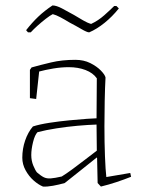

<svg xmlns="http://www.w3.org/2000/svg" viewBox="-20 -679 519 706"><path d="M218 -6Q197 0 175 4Q153 8 138 7Q121 0 103.5 -15.5Q86 -31 74 -53Q62 -75 62 -99Q62 -132 72.5 -162.5Q83 -193 101 -214Q126 -222 162 -227.5Q198 -233 234.5 -236.5Q271 -240 298.5 -242Q326 -244 335 -244L336 -391Q322 -411 294.5 -421.5Q267 -432 233 -432Q205 -432 175.5 -427Q146 -422 124 -416L113 -315L90 -318V-422L96 -431Q128 -440 168 -449.5Q208 -459 257 -459Q288 -459 312 -447Q336 -435 351 -419.5Q366 -404 368 -394Q366 -357 365 -308Q364 -259 364 -215Q364 -155 366 -104Q368 -53 371 -28L459 -43L462 -29Q437 -19 408.5 -9.5Q380 0 351 7L339 -6L337 -98L336 -100Q305 -75 271.5 -48.5Q238 -22 218 -6ZM116 -45Q131 -32 141.5 -27Q152 -22 166.5 -23Q181 -24 207 -30Q222 -39 246.5 -57Q271 -75 295.5 -94Q320 -113 336 -125L335 -221Q303 -220 264.5 -216.5Q226 -213 187.5 -207Q149 -201 118 -193Q108 -183 101.5 -156.5Q95 -130 95 -109Q95 -88 102.5 -70Q110 -52 116 -45ZM83 -560 76 -568Q98 -596 120.5 -617.5Q143 -639 173 -659Q187 -659 208 -648Q229 -637 252 -624Q269 -614 285 -604.5Q301 -595 315 -591Q341 -603 363.5 -623Q386 -643 400 -657H408L417 -648Q393 -618 364.5 -595Q336 -572 308 -560Q300 -560 279.5 -572Q259 -584 236 -596Q218 -607 202 -615.5Q186 -624 174 -627Q164 -622 148.5 -610Q133 -598 118 -584.5Q103 -571 93 -560Z"/></svg>

Font: Labrada ExtraLight
Style: Regular
Weight: 200
Designer: Mercedes Jáuregui
Foundry: Omnibus-Type Team
Version: Version 1.000; ttfautohint (v1.8.4.7-5d5b)